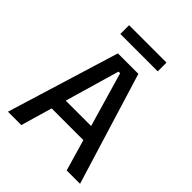

<svg xmlns="http://www.w3.org/2000/svg" viewBox="-220 -909 1031 1031"><g transform="rotate(45 295.0 -394.0)"><path d="M21 0 217 -639H372.5L568.5 0H467L301 -572H288.5L122.5 0ZM149 -178.5V-261.5H439.5V-178.5ZM152.5 -722V-788.5H436.5V-722Z"/></g></svg>

Font: Anek Latin Medium
Style: Regular
Weight: 500
Designer: Yesha Goshar
Foundry: Ek Type
Version: Version 1.003